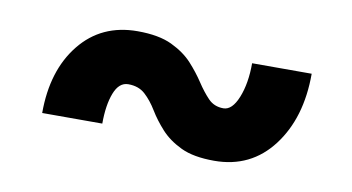

<svg xmlns="http://www.w3.org/2000/svg" viewBox="-37 -420 634 346"><g transform="rotate(10 280.0 -247.0)"><path d="M368 -144Q330 -144 307 -155Q284 -166 269.5 -182Q255 -198 245 -214.5Q235 -231 223 -242Q211 -253 192 -253Q175 -253 166.5 -231Q158 -209 158 -175H48Q48 -253 87 -301.5Q126 -350 192 -350Q231 -350 255 -338.5Q279 -327 293.5 -311Q308 -295 318.5 -279Q329 -263 340 -251.5Q351 -240 368 -240Q384 -240 394.5 -266Q405 -292 405 -329H514Q514 -248 474.5 -196Q435 -144 368 -144Z"/></g></svg>

Font: Hanken Grotesk ExtraBold
Style: Italic
Weight: 800
Italic angle: -8°
Designer: Alfredo Marco Pradil
Foundry: Hanken Design Co.
Version: Version 3.013